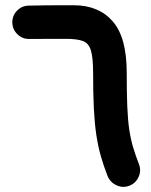

<svg xmlns="http://www.w3.org/2000/svg" viewBox="-20 -660 585 745"><path d="M27.8 -573.7Q27.8 -600.6 46.9 -619.4Q65.9 -638.2 92.8 -638.2Q126 -639.2 167.7 -639.4Q209.5 -639.6 266.6 -639.6Q362.8 -639.6 417.2 -577.4Q471.7 -515.1 471.7 -378.4Q471.7 -299.3 473.9 -246.3Q476.1 -193.4 481.7 -156.2Q487.3 -119.1 496.6 -88.1Q505.9 -57.1 519.5 -22Q528.8 2.9 517.3 27.3Q505.9 51.8 481 61Q456.1 70.3 431.4 58.6Q406.7 46.9 397 22Q381.8 -17.1 371.1 -54.7Q360.4 -92.3 353.8 -136.2Q347.2 -180.2 344.2 -238.3Q341.3 -296.4 341.3 -376.5Q341.3 -437 332.5 -465.1Q323.7 -493.2 300.8 -501.2Q277.8 -509.3 235.8 -509.3Q216.3 -509.3 189.5 -509.3Q162.6 -509.3 136.5 -509Q110.4 -508.8 92.3 -508.8Q65.9 -508.8 46.9 -527.8Q27.8 -546.9 27.8 -573.7Z"/></svg>

Font: Mikhak-FD Bold
Style: Regular
Weight: 700
Designer: Amin Abedi
Version: Version 3.3